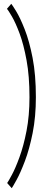

<svg xmlns="http://www.w3.org/2000/svg" viewBox="-20 -772 244 1006"><path d="M41.5 214 17.5 187Q23.5 179 42.2 144.2Q61 109.5 82.2 51.2Q103.5 -7 119 -86.2Q134.5 -165.5 134.5 -263Q134.5 -373 119.2 -456Q104 -539 82.8 -596Q61.5 -653 42.5 -685.5Q23.5 -718 16.5 -726L39 -752Q45 -745.5 65.2 -712.2Q85.5 -679 109.5 -618.2Q133.5 -557.5 150.8 -468.8Q168 -380 168 -263Q168 -159.5 151 -74.8Q134 10 110.5 72Q87 134 67 170.2Q47 206.5 41.5 214Z"/></svg>

Font: Imbue 24pt Light
Style: Regular
Weight: 300
Designer: Tyler Finck
Foundry: Etcetera Type Company
Version: Version 1.102